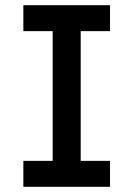

<svg xmlns="http://www.w3.org/2000/svg" viewBox="-20 -720 514 740"><path d="M70 0V-100H183V-600H70V-700H404V-600H291V-100H404V0Z"/></svg>

Font: Our Lexend
Style: Regular
Weight: 400
Designer: Bonnie Shaver-Troup, Thomas Jockin
Foundry: Lexend
Version: Version 1.007